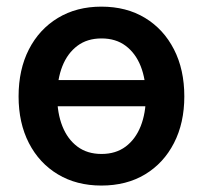

<svg xmlns="http://www.w3.org/2000/svg" viewBox="-20 -559 623 590"><path d="M479 -313V-232.4H111.3V-313ZM291.5 11.2Q215.3 11.2 158 -23.2Q100.6 -57.6 68.8 -119.4Q37.1 -181.2 37.1 -262.7Q37.1 -345.2 68.8 -407.2Q100.6 -469.2 158 -503.9Q215.3 -538.6 291.5 -538.6Q368.7 -538.6 425.8 -503.9Q482.9 -469.2 514.6 -407.2Q546.4 -345.2 546.4 -262.7Q546.4 -181.2 514.6 -119.4Q482.9 -57.6 425.8 -23.2Q368.7 11.2 291.5 11.2ZM292 -85.9Q335.9 -85.9 366.2 -108.6Q396.5 -131.3 412.4 -171.4Q428.2 -211.4 428.2 -263.2Q428.2 -315.4 412.4 -355.5Q396.5 -395.5 366.2 -418.2Q335.9 -440.9 292 -440.9Q248 -440.9 217.8 -418.2Q187.5 -395.5 171.6 -355.5Q155.8 -315.4 155.8 -263.2Q155.8 -211.4 171.6 -171.4Q187.5 -131.3 217.8 -108.6Q248 -85.9 292 -85.9Z"/></svg>

Font: Inter Cardless Tabular Medium
Style: Regular
Weight: 500
Designer: Rasmus Andersson
Foundry: rsms
Version: Version 4.000;git-4fc901f